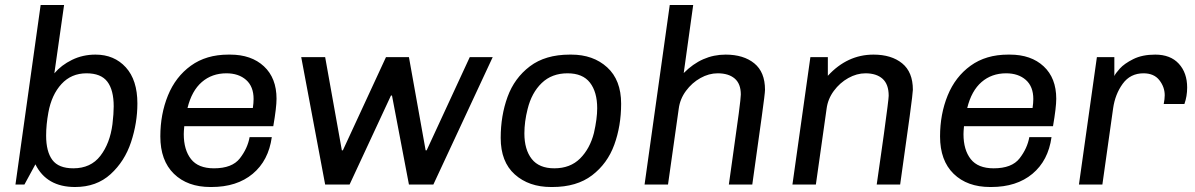

<svg xmlns="http://www.w3.org/2000/svg" viewBox="-20 -740 4794 770"><path d="M531 -325Q531 -247 505.5 -170Q480 -93 423.5 -41.5Q367 10 281 10Q167 10 122 -81L78 0H42L143 -720H237L198 -446Q226 -479 269 -500Q312 -521 363 -521Q438 -521 484.5 -470Q531 -419 531 -325ZM174 -289Q165 -240 165 -196Q165 -132 190 -98.5Q215 -65 274 -65Q344 -65 382.5 -115Q421 -165 431 -242Q436 -285 436 -313Q436 -379 410.5 -412.5Q385 -446 327 -446Q266 -446 226.5 -403Q187 -360 174 -289Z M1089 -344Q1089 -309 1076 -234H719Q717 -212 717 -202Q717 -139 746 -102Q775 -65 838 -65Q911 -65 942 -105Q973 -145 981 -190H1070Q1057 -96 993.5 -43Q930 10 828 10H824Q732 10 677.5 -43Q623 -96 623 -193Q623 -282 653.5 -357Q684 -432 745.5 -476.5Q807 -521 896 -521H903Q988 -521 1038.5 -474Q1089 -427 1089 -344ZM732 -307H994Q997 -327 997 -343Q997 -393 967 -419.5Q937 -446 888 -446Q830 -446 789.5 -411Q749 -376 732 -307Z M1351 -137H1355L1528 -511H1620L1687 -137H1691L1864 -511H1956L1718 0H1620L1552 -357H1548L1382 0H1284L1188 -511H1284Z M2471 -324Q2471 -235 2443.5 -159.5Q2416 -84 2354.5 -37Q2293 10 2195 10H2190Q2101 10 2044.5 -40.5Q1988 -91 1988 -187Q1988 -276 2015.5 -351.5Q2043 -427 2105 -474Q2167 -521 2265 -521H2271Q2359 -521 2415 -470Q2471 -419 2471 -324ZM2096 -303Q2083 -252 2083 -205Q2083 -140 2112.5 -102.5Q2142 -65 2203 -65Q2267 -65 2306.5 -104.5Q2346 -144 2362 -207Q2375 -264 2375 -306Q2375 -371 2346 -408.5Q2317 -446 2256 -446Q2193 -446 2152.5 -407Q2112 -368 2096 -303Z M3048 -380Q3048 -366 3035 -272.5Q3022 -179 2997 0H2903L2918 -107Q2951 -336 2951 -361Q2951 -404 2926.5 -425Q2902 -446 2858 -446Q2823 -446 2789 -427Q2755 -408 2731 -375.5Q2707 -343 2702 -304L2659 0H2565L2666 -720H2760L2722 -447Q2795 -521 2890 -521Q2962 -521 3005 -486Q3048 -451 3048 -380Z M3641 -380Q3641 -357 3590 0H3496Q3507 -77 3514 -126Q3521 -175 3525 -204Q3544 -342 3544 -356Q3544 -402 3519.5 -424Q3495 -446 3451 -446Q3416 -446 3382 -427Q3348 -408 3324 -375.5Q3300 -343 3295 -304L3252 0H3158L3230 -511H3300V-436Q3378 -521 3483 -521Q3555 -521 3598 -486Q3641 -451 3641 -380Z M4216 -344Q4216 -309 4203 -234H3846Q3844 -212 3844 -202Q3844 -139 3873 -102Q3902 -65 3965 -65Q4038 -65 4069 -105Q4100 -145 4108 -190H4197Q4184 -96 4120.5 -43Q4057 10 3955 10H3951Q3859 10 3804.5 -43Q3750 -96 3750 -193Q3750 -282 3780.5 -357Q3811 -432 3872.5 -476.5Q3934 -521 4023 -521H4030Q4115 -521 4165.5 -474Q4216 -427 4216 -344ZM3859 -307H4121Q4124 -327 4124 -343Q4124 -393 4094 -419.5Q4064 -446 4015 -446Q3957 -446 3916.5 -411Q3876 -376 3859 -307Z M4741 -389Q4741 -354 4730 -323H4647Q4651 -343 4651 -358Q4651 -391 4629.5 -418.5Q4608 -446 4566 -446Q4513 -446 4482.5 -404Q4452 -362 4444 -305L4401 0H4307L4379 -511H4449V-435Q4453 -445 4471 -465Q4489 -485 4525 -503Q4561 -521 4613 -521Q4674 -521 4707.5 -484.5Q4741 -448 4741 -389Z"/></svg>

Font: Chivo
Style: Italic
Weight: 400
Italic angle: -8.05°
Designer: Hector Gatti
Foundry: Omnibus-Type
Version: Version 1.007